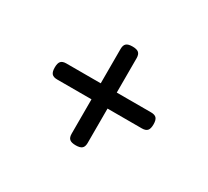

<svg xmlns="http://www.w3.org/2000/svg" viewBox="-96 -649 791 730"><g transform="rotate(30 300.0 -284.0)"><path d="M113.8 -319.3Q97.2 -319.3 90.1 -311.3Q83 -303.2 83 -284.2Q83 -265.1 90.1 -257.1Q97.2 -249 113.8 -249H485.8Q502.4 -249 509.5 -257.1Q516.6 -265.1 516.6 -284.2Q516.6 -303.2 509.5 -311.3Q502.4 -319.3 485.8 -319.3ZM264.6 -470.2V-98.1Q264.6 -81.5 272.7 -74.5Q280.8 -67.4 299.8 -67.4Q318.8 -67.4 326.9 -74.5Q335 -81.5 335 -98.1V-470.2Q335 -486.8 326.9 -493.9Q318.8 -501 299.8 -501Q280.8 -501 272.7 -493.9Q264.6 -486.8 264.6 -470.2Z"/></g></svg>

Font: Courier Prime Code
Style: Regular
Weight: 400
Designer: Alan Dague-Greene
Foundry: Quote-Unquote Apps
Version: Version 3.18